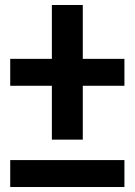

<svg xmlns="http://www.w3.org/2000/svg" viewBox="-20 -750 540 770"><path d="M188 -190V-406H21V-514H188V-730H312V-514H479V-406H312V-190ZM21 0V-108H479V0Z"/></svg>

Font: M PLUS Code Latin SemiBold
Style: Regular
Weight: 600
Designer: Coji Morishita
Foundry: UNDERFOREST DESIGN
Version: Version 1.002; ttfautohint (v1.8.3)